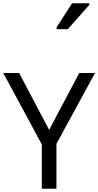

<svg xmlns="http://www.w3.org/2000/svg" viewBox="-20 -1164 606 1184"><path d="M283 -363 469 -714H566L328 -277V0H238V-273L0 -714H98ZM329 -984V-996L425 -1144H531V-1134L398 -984Z"/></svg>

Font: Noto Sans Tifinagh
Style: Regular
Weight: 400
Designer: JamraPatel
Foundry: JamraPatel LLC
Version: Version 2.004; ttfautohint (v1.8.4.7-5d5b)